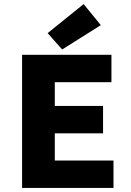

<svg xmlns="http://www.w3.org/2000/svg" viewBox="-20 -919 640 939"><path d="M88 0V-651H525V-517H248V-401H484V-267H248V-134H535V0ZM284 -677 213 -757 389 -899 473 -796Z"/></svg>

Font: Source Code Pro ExtraLight ExtraBold
Style: Regular
Weight: 800
Monospace: yes
Version: Version 1.018;hotconv 1.0.116;makeotfexe 2.5.65601